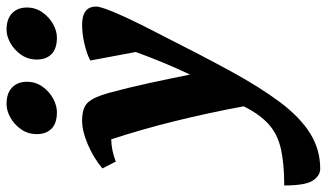

<svg xmlns="http://www.w3.org/2000/svg" viewBox="-272 -507 999 587"><g transform="rotate(-90 227.5 -213.5)"><path d="M5 266Q-16 266 -31 243.5Q-46 221 -46 156Q20 156 65 146Q110 136 140.5 109Q171 82 196 32Q176 -76 150.5 -179Q125 -282 95 -373Q60 -372 27 -359L6 -400Q40 -428 80.5 -445Q121 -462 152 -462Q191 -462 207.5 -444.5Q224 -427 237 -380Q253 -321 266.5 -259Q280 -197 293 -132Q331 -212 362 -298L336 -437Q357 -448 388 -455Q419 -462 445 -462Q501 -462 501 -419Q501 -411 494 -390.5Q487 -370 468 -328.5Q449 -287 412 -216Q353 -99 304 -9Q255 81 209 142.5Q163 204 113.5 235Q64 266 5 266ZM406 -539Q372 -539 355.5 -555.5Q339 -572 339 -600Q339 -628 354 -649Q369 -670 390 -681.5Q411 -693 430 -693Q463 -693 480.5 -676Q498 -659 498 -631Q498 -604 483 -583Q468 -562 447 -550.5Q426 -539 406 -539ZM178 -539Q144 -539 127.5 -555.5Q111 -572 111 -600Q111 -628 126 -649Q141 -670 162 -681.5Q183 -693 203 -693Q236 -693 253.5 -676Q271 -659 271 -631Q271 -604 256 -583Q241 -562 219.5 -550.5Q198 -539 178 -539Z"/></g></svg>

Font: Petrona ExtraBold
Style: Italic
Weight: 800
Italic angle: -9°
Designer: Ringo R. Seeber
Foundry: Ringo R. Seeber
Version: Version 2.001; ttfautohint (v1.8.3)